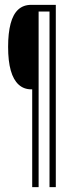

<svg xmlns="http://www.w3.org/2000/svg" viewBox="-20 -695 272 793"><path d="M113 78H139.5V-647.5H184.5V78H210.5V-675H109Q76.5 -675 55.2 -655.5Q34 -636 23.8 -597.2Q13.5 -558.5 13.5 -501.5Q13.5 -442.5 24.5 -403.8Q35.5 -365 57 -345.5Q78.5 -326 109 -326H113Z"/></svg>

Font: Anybody ExtraCondensed ExtraLight
Style: Regular
Weight: 250
Width: 2
Version: Version 1.113;gftools[0.9.25]